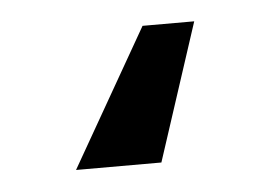

<svg xmlns="http://www.w3.org/2000/svg" viewBox="-29 3 333 238"><g transform="rotate(-5 138.0 121.5)"><path d="M219.5 36.2 163.7 207H57.5L155.2 36.2Z"/></g></svg>

Font: InterMG Medium
Style: Regular
Weight: 500
Designer: Rasmus Andersson
Foundry: rsms
Version: Version 3.019;December 26, 2023;FontCreator 15.0.0.2955 64-b